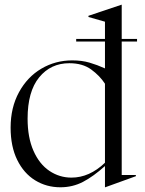

<svg xmlns="http://www.w3.org/2000/svg" viewBox="-20 -779 616 814"><path d="M303 -614H425V-687L355 -707V-712L495 -759H496V-614H561V-603H496V-37H556V-32L426 15H425V-75Q376 -31 332 -8Q288 15 236 15Q177 15 129 -14.5Q81 -44 53 -101Q25 -158 25 -238Q25 -323 60.5 -388Q96 -453 155.5 -488Q215 -523 286 -523Q327 -523 359.5 -513.5Q392 -504 425 -489V-603H303ZM283 -26Q359 -26 425 -89V-424Q403 -458 366.5 -484.5Q330 -511 274 -511Q195 -511 146 -451Q97 -391 97 -276Q97 -196 122 -139.5Q147 -83 189.5 -54.5Q232 -26 283 -26Z"/></svg>

Font: Nyght Serif Light
Style: Regular
Weight: 300
Designer: Maksym Kobuzan
Version: Version 0.410